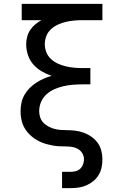

<svg xmlns="http://www.w3.org/2000/svg" viewBox="-20 -755 640 990"><path d="M300 215V131H344Q357 131 370.5 127.5Q384 124 394 114.5Q404 105 408.5 92Q413 79 413 66Q413 49 404 34.5Q395 20 380 12Q365 4 348.5 2Q332 0 315.5 0Q299 0 282.5 -1Q266 -2 250 -5Q234 -8 218 -12.5Q202 -17 187 -24Q172 -31 158 -40.5Q144 -50 132.5 -61.5Q121 -73 111.5 -87Q102 -101 96.5 -116.5Q91 -132 88.5 -148.5Q86 -165 86 -181Q86 -203 90.5 -224.5Q95 -246 106 -265.5Q117 -285 132.5 -300.5Q148 -316 166 -328Q184 -340 204.5 -349Q225 -358 246 -364Q219 -373 194.5 -387.5Q170 -402 151.5 -423Q133 -444 124 -471.5Q115 -499 115 -527Q115 -546 120 -565Q125 -584 135.5 -600Q146 -616 161.5 -629Q177 -642 194 -651H92V-735H508V-651H404Q383 -651 361.5 -649Q340 -647 319 -642Q298 -637 278.5 -628Q259 -619 243 -604.5Q227 -590 219 -569.5Q211 -549 211 -527Q211 -506 219 -485.5Q227 -465 243 -450.5Q259 -436 278.5 -427Q298 -418 319 -413Q340 -408 361.5 -406Q383 -404 404 -404H446V-320H404Q380 -320 355.5 -318Q331 -316 307 -310.5Q283 -305 260.5 -295Q238 -285 220 -269Q202 -253 192 -230Q182 -207 182 -182Q182 -166 187 -150.5Q192 -135 202.5 -123.5Q213 -112 227.5 -104Q242 -96 257 -91.5Q272 -87 288 -85.5Q304 -84 320 -84Q343 -84 365.5 -81.5Q388 -79 409.5 -71.5Q431 -64 450 -51Q469 -38 482.5 -20Q496 -2 502 20.5Q508 43 508 66Q508 87 504 107.5Q500 128 489 146.5Q478 165 461.5 178.5Q445 192 426 200.5Q407 209 386 212Q365 215 344 215Z"/></svg>

Font: Iosevka Etoile Medium
Style: Regular
Weight: 500
Designer: Belleve Invis
Foundry: Belleve Invis
Version: Version 22.1.2; ttfautohint (v1.8.4)